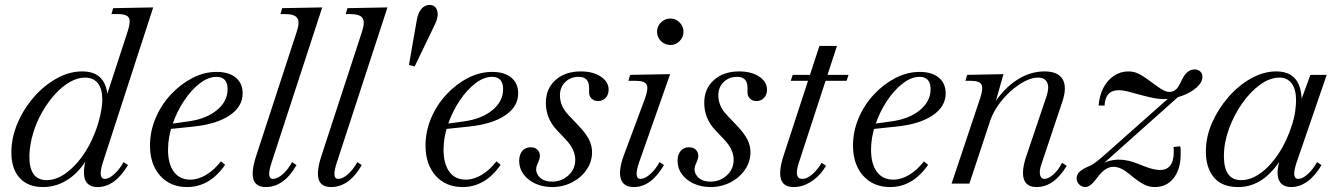

<svg xmlns="http://www.w3.org/2000/svg" viewBox="-20 -743 5409 777"><path d="M154 14Q93 14 59.5 -23Q26 -60 26 -126Q26 -186 51 -244.5Q76 -303 117.5 -350.5Q159 -398 210 -426Q261 -454 313 -454Q365 -454 390.5 -424Q416 -394 416 -336L404 -332L496 -614Q510 -656 501.5 -671Q493 -686 458 -686H431L438 -710L600 -713L396 -85Q375 -19 405 -19Q421 -19 442.5 -38.5Q464 -58 480 -87L498 -75Q472 -31 441 -8.5Q410 14 375 14Q354 14 340.5 5Q327 -4 322.5 -21.5Q318 -39 321 -65Q324 -91 336 -126L343 -120Q311 -56 261.5 -21Q212 14 154 14ZM169 -14Q205 -14 242 -39Q279 -64 311 -107.5Q343 -151 365 -208Q379 -245 386.5 -280Q394 -315 394 -341Q394 -383 376 -406Q358 -429 324 -429Q294 -429 262.5 -411Q231 -393 202.5 -361.5Q174 -330 151 -290Q128 -250 114.5 -205.5Q101 -161 99 -117Q96 -14 169 -14Z M737 14Q669 14 628 -32Q587 -78 587 -154Q587 -211 609.5 -264.5Q632 -318 671 -360Q710 -402 758 -427Q806 -452 857 -452Q906 -452 934 -429Q962 -406 962 -365Q962 -312 910 -276.5Q858 -241 765 -231L669 -221L672 -242L744 -252Q815 -262 858 -297.5Q901 -333 901 -382Q901 -432 856 -432Q823 -432 788.5 -405.5Q754 -379 725 -335.5Q696 -292 678 -240Q660 -188 660 -137Q660 -80 683.5 -48Q707 -16 750 -16Q782 -16 814.5 -35.5Q847 -55 874 -90L891 -76Q859 -30 820.5 -8Q782 14 737 14Z M1056 14Q1015 14 1005.5 -17.5Q996 -49 1017 -113L1181 -615Q1194 -654 1183 -670Q1172 -686 1134 -686H1115L1122 -710L1284 -713L1079 -85Q1057 -19 1085 -19Q1102 -19 1123.5 -37.5Q1145 -56 1162 -87L1180 -75Q1129 14 1056 14Z M1320 14Q1279 14 1269.5 -17.5Q1260 -49 1281 -113L1445 -615Q1458 -654 1447 -670Q1436 -686 1398 -686H1379L1386 -710L1548 -713L1343 -85Q1321 -19 1349 -19Q1366 -19 1387.5 -37.5Q1409 -56 1426 -87L1444 -75Q1393 14 1320 14Z M1635 -480 1666 -658Q1671 -690 1685 -706.5Q1699 -723 1718 -723Q1742 -723 1749 -700.5Q1756 -678 1741 -646L1658 -474Z M1852 14Q1784 14 1743 -32Q1702 -78 1702 -154Q1702 -211 1724.5 -264.5Q1747 -318 1786 -360Q1825 -402 1873 -427Q1921 -452 1972 -452Q2021 -452 2049 -429Q2077 -406 2077 -365Q2077 -312 2025 -276.5Q1973 -241 1880 -231L1784 -221L1787 -242L1859 -252Q1930 -262 1973 -297.5Q2016 -333 2016 -382Q2016 -432 1971 -432Q1938 -432 1903.5 -405.5Q1869 -379 1840 -335.5Q1811 -292 1793 -240Q1775 -188 1775 -137Q1775 -80 1798.5 -48Q1822 -16 1865 -16Q1897 -16 1929.5 -35.5Q1962 -55 1989 -90L2006 -76Q1974 -30 1935.5 -8Q1897 14 1852 14Z M2214 14Q2177 14 2146.5 0Q2116 -14 2098.5 -38Q2081 -62 2081 -92Q2081 -117 2093.5 -132Q2106 -147 2127 -147Q2150 -147 2160 -130.5Q2170 -114 2160 -91L2154 -77Q2143 -51 2160.5 -29.5Q2178 -8 2214 -8Q2253 -8 2280.5 -33.5Q2308 -59 2308 -96Q2308 -138 2270 -178L2233 -217Q2189 -264 2189 -327Q2189 -384 2228 -419Q2267 -454 2330 -454Q2380 -454 2411.5 -433Q2443 -412 2443 -380Q2443 -360 2431 -347Q2419 -334 2400 -334Q2384 -334 2374 -344Q2364 -354 2364 -370V-388Q2364 -432 2322 -432Q2289 -432 2267.5 -411Q2246 -390 2246 -357Q2246 -314 2280 -278L2318 -238Q2350 -205 2363 -179.5Q2376 -154 2376 -127Q2376 -89 2354 -56.5Q2332 -24 2295 -5Q2258 14 2214 14Z M2545 14Q2503 14 2492.5 -19Q2482 -52 2504 -113L2590 -344Q2605 -385 2597 -400.5Q2589 -416 2552 -416H2523L2530 -440L2692 -443L2566 -85Q2544 -19 2572 -19Q2589 -19 2610.5 -37.5Q2632 -56 2649 -87L2667 -75Q2615 14 2545 14ZM2694 -561Q2670 -561 2654.5 -577Q2639 -593 2639 -615Q2639 -636 2654.5 -652Q2670 -668 2694 -668Q2715 -668 2730.5 -652Q2746 -636 2746 -615Q2746 -593 2730.5 -577Q2715 -561 2694 -561Z M2855 14Q2818 14 2787.5 0Q2757 -14 2739.5 -38Q2722 -62 2722 -92Q2722 -117 2734.5 -132Q2747 -147 2768 -147Q2791 -147 2801 -130.5Q2811 -114 2801 -91L2795 -77Q2784 -51 2801.5 -29.5Q2819 -8 2855 -8Q2894 -8 2921.5 -33.5Q2949 -59 2949 -96Q2949 -138 2911 -178L2874 -217Q2830 -264 2830 -327Q2830 -384 2869 -419Q2908 -454 2971 -454Q3021 -454 3052.5 -433Q3084 -412 3084 -380Q3084 -360 3072 -347Q3060 -334 3041 -334Q3025 -334 3015 -344Q3005 -354 3005 -370V-388Q3005 -432 2963 -432Q2930 -432 2908.5 -411Q2887 -390 2887 -357Q2887 -314 2921 -278L2959 -238Q2991 -205 3004 -179.5Q3017 -154 3017 -127Q3017 -89 2995 -56.5Q2973 -24 2936 -5Q2899 14 2855 14Z M3192 14Q3150 14 3140.5 -18Q3131 -50 3150 -110L3296 -557H3367L3212 -82Q3192 -19 3227 -19Q3245 -19 3266.5 -37Q3288 -55 3305 -84L3323 -72Q3299 -32 3264 -9Q3229 14 3192 14ZM3180 -416 3188 -440H3268L3259 -416ZM3297 -416 3307 -440H3414L3406 -416Z M3582 14Q3514 14 3473 -32Q3432 -78 3432 -154Q3432 -211 3454.5 -264.5Q3477 -318 3516 -360Q3555 -402 3603 -427Q3651 -452 3702 -452Q3751 -452 3779 -429Q3807 -406 3807 -365Q3807 -312 3755 -276.5Q3703 -241 3610 -231L3514 -221L3517 -242L3589 -252Q3660 -262 3703 -297.5Q3746 -333 3746 -382Q3746 -432 3701 -432Q3668 -432 3633.5 -405.5Q3599 -379 3570 -335.5Q3541 -292 3523 -240Q3505 -188 3505 -137Q3505 -80 3528.5 -48Q3552 -16 3595 -16Q3627 -16 3659.5 -35.5Q3692 -55 3719 -90L3736 -76Q3704 -30 3665.5 -8Q3627 14 3582 14Z M4175 14Q4134 14 4123.5 -18Q4113 -50 4133 -110L4216 -356Q4227 -390 4217.5 -409.5Q4208 -429 4180 -429Q4156 -429 4127 -414Q4098 -399 4070 -374Q4042 -349 4020.5 -318.5Q3999 -288 3988 -257L3903 0H3831L3946 -344Q3960 -385 3952 -400.5Q3944 -416 3908 -416H3887L3894 -440L4041 -443L4002 -306L4000 -320Q4042 -385 4095.5 -419.5Q4149 -454 4207 -454Q4262 -454 4280.5 -422Q4299 -390 4279 -331L4195 -80Q4185 -52 4189 -35.5Q4193 -19 4206 -19Q4222 -19 4242 -36Q4262 -53 4278 -84L4297 -72Q4245 14 4175 14Z M4372 14Q4358 14 4347.5 3.5Q4337 -7 4337 -21Q4337 -37 4349 -48Q4361 -59 4384 -69L4395 -74Q4412 -82 4458 -123L4742 -375L4757 -359L4415 -54L4424 -71Q4446 -85 4466.5 -91Q4487 -97 4508 -97Q4526 -97 4546.5 -92.5Q4567 -88 4591 -78L4611 -70Q4629 -63 4645.5 -59Q4662 -55 4674 -55Q4730 -55 4730 -128Q4730 -134 4730 -137.5Q4730 -141 4729 -148L4756 -151Q4758 -143 4758 -137Q4758 -131 4758 -119Q4758 -58 4729.5 -22Q4701 14 4653 14Q4633 14 4615 6Q4597 -2 4571 -22L4551 -38Q4532 -54 4516 -61Q4500 -68 4486 -68Q4454 -68 4424 -29L4414 -16Q4391 14 4372 14ZM4426 -316Q4429 -356 4445 -387Q4461 -418 4487.5 -436Q4514 -454 4546 -454Q4566 -454 4583.5 -446.5Q4601 -439 4631 -417L4657 -398Q4679 -382 4690.5 -376.5Q4702 -371 4712 -371Q4726 -371 4736.5 -379Q4747 -387 4755 -404L4763 -420Q4783 -462 4814 -462Q4828 -462 4837 -454Q4846 -446 4846 -432Q4846 -410 4822.5 -389Q4799 -368 4763 -355Q4727 -342 4688 -342Q4672 -342 4652.5 -345.5Q4633 -349 4603 -357L4573 -365Q4545 -373 4531.5 -375.5Q4518 -378 4508 -378Q4453 -378 4450 -316Z M4991 14Q4925 14 4892.5 -25Q4860 -64 4860 -130Q4860 -189 4885 -246Q4910 -303 4951.5 -350.5Q4993 -398 5043.5 -426Q5094 -454 5145 -454Q5199 -454 5224.5 -420.5Q5250 -387 5248 -319L5238 -317L5283 -440H5349L5227 -85Q5205 -19 5234 -19Q5251 -19 5272.5 -38.5Q5294 -58 5310 -87L5328 -75Q5303 -32 5271.5 -9Q5240 14 5206 14Q5164 14 5153.5 -20Q5143 -54 5166 -116L5168 -105Q5131 -45 5087 -15.5Q5043 14 4991 14ZM5003 -14Q5042 -14 5081.5 -42.5Q5121 -71 5154.5 -121.5Q5188 -172 5209 -239Q5218 -267 5221.5 -292.5Q5225 -318 5225 -338Q5225 -381 5207.5 -405Q5190 -429 5158 -429Q5119 -429 5079 -400Q5039 -371 5006 -323.5Q4973 -276 4953 -220.5Q4933 -165 4933 -111Q4933 -14 5003 -14Z"/></svg>

Font: Baskervville
Style: Italic
Weight: 400
Italic angle: -18°
Designer: ANRT
Foundry: ANRT
Version: Version 1.100